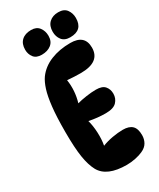

<svg xmlns="http://www.w3.org/2000/svg" viewBox="-230 -988 881 1064"><g transform="rotate(-30 210.5 -455.5)"><path d="M313 -736Q405 -736 405 -654Q405 -562 281 -562Q263 -562 241 -563Q219 -564 195 -566Q206 -495 185 -424Q210 -431 244.5 -436Q279 -441 307 -441Q347 -441 363.5 -421.5Q380 -402 380 -374Q380 -343 359.5 -321.5Q339 -300 290 -300Q237 -300 184 -311Q194 -275 196 -230.5Q198 -186 191 -149Q221 -161 257.5 -167.5Q294 -174 325 -174Q364 -174 383.5 -155.5Q403 -137 403 -95Q403 -69 391 -48Q379 -27 352 -15Q333 -6 304.5 0Q276 6 248 6Q121 6 82 -65Q62 -102 52.5 -161Q43 -220 43 -323Q43 -419 50 -481.5Q57 -544 69.5 -583Q82 -622 99 -646Q132 -691 187.5 -713.5Q243 -736 313 -736ZM340 -917Q377 -917 393.5 -894Q410 -871 410 -841Q410 -763 330 -763Q294 -763 277 -785Q260 -807 260 -838Q260 -876 282 -896.5Q304 -917 340 -917ZM145 -758Q110 -758 94 -779Q78 -800 78 -828Q78 -866 100 -886.5Q122 -907 161 -907Q195 -907 212 -884.5Q229 -862 229 -831Q229 -795 205.5 -776.5Q182 -758 145 -758Z"/></g></svg>

Font: DynaPuff Condensed Medium
Style: Regular
Weight: 500
Width: 3
Designer: Toshi Omagari, Jennifer Daniel
Foundry: Google Fonts
Version: Version 2.000; ttfautohint (v1.8.4.7-5d5b)